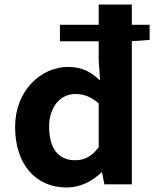

<svg xmlns="http://www.w3.org/2000/svg" viewBox="-20 -818 684 852"><path d="M565 -635 644 -641V-708H565V-798H418V-708H246V-635H418V-549L424 -461C384 -498 346 -521 282 -521C161 -521 47 -415 47 -255C47 -91 136 14 276 14C336 14 390 -14 430 -53H433L443 0H565ZM418 -359V-165C386 -122 353 -107 314 -107C238 -107 198 -160 198 -256C198 -347 251 -401 314 -401C349 -401 383 -390 418 -359Z"/></svg>

Font: Spoqa Han Sans Neo Bold
Style: Bold
Weight: 700
Designer: [Spoqa Han Sans Neo] Dong-huui Kim  Younghwa Kang  Yujin Lee  [Noto Sans] Ryoko NISHIZUKA  (kana & ideographs); Paul D. 
Foundry: Spoqa (http://www.spoqa-han-sans.com)
Version: Version 1.100;hotconv 1.0.109;makeotfexe 2.5.65596